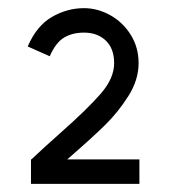

<svg xmlns="http://www.w3.org/2000/svg" viewBox="-20 -895 416 471"><path d="M57 -504Q91 -536 125 -566Q194 -627 227 -665Q260 -703 260 -740Q260 -776 239.5 -795.5Q219 -815 186 -815Q158 -815 137.5 -803Q117 -791 102 -757L48 -781Q70 -832 107.5 -853.5Q145 -875 186 -875Q219 -875 250 -858Q281 -841 300.5 -810Q320 -779 320 -740Q320 -699 295 -659.5Q270 -620 238 -588.5Q206 -557 145 -504H322V-444H56V-504Z"/></svg>

Font: SUIT Medium
Style: Regular
Weight: 500
Designer: Sunn Youn; Korean Glyphs from Source Han Sans (Sandoll Communications; Soo-young Jang, Joo-yeon Kang)
Foundry: Sunn
Version: Version 1.120